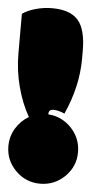

<svg xmlns="http://www.w3.org/2000/svg" viewBox="-52 -738 386 775"><g transform="rotate(5 141.0 -350.0)"><path d="M213.9 -285.6Q265.6 -399.9 265.6 -512.7V-543.9Q265.6 -631.3 233.2 -668.2Q200.7 -705.1 127.4 -705.1Q93.8 -705.1 61 -695.8Q28.3 -686.5 7.8 -671.9V-512.7Q7.8 -441.9 25.4 -376Q43 -310.1 72.3 -259.3Q39.6 -240.2 19.8 -207.3Q0 -174.3 0 -135.3Q0 -77.6 41.3 -36.4Q82.5 4.9 140.6 4.9Q198.7 4.9 240.7 -36.1Q282.2 -77.6 282.2 -134.5Q282.2 -191.4 243.7 -232.2Q205.1 -272.9 149.4 -276.9V-278.8Q149.4 -296.9 168.9 -296.9Q188.5 -296.9 213.9 -285.6Z"/></g></svg>

Font: Friends & Family
Style: Regular
Weight: 400
Designer: Sarang Kulkarni, Maithili Shingre, Noopur Datye
Foundry: Ek Type
Version: Version 1.000;hotconv 1.0.117;makeotfexe 2.5.65602